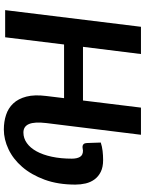

<svg xmlns="http://www.w3.org/2000/svg" viewBox="106 -872 772 1025"><g transform="rotate(90 492.5 -359.0)"><path d="M636.5 -220Q629 -156.5 641.8 -127Q654.5 -97.5 687 -97.5Q717.5 -97.5 743.2 -115.8Q769 -134 787.5 -167.8Q806 -201.5 816.2 -249.2Q826.5 -297 826.5 -356Q826.5 -383.5 817 -399.5Q807.5 -415.5 783.5 -415.5Q779 -415.5 775.2 -414.2Q771.5 -413 765 -413Q743.5 -413 743 -437L740.5 -510.5Q762 -517.5 785.2 -520.2Q808.5 -523 834 -523Q871.5 -523 896.8 -510.5Q922 -498 937.2 -477.2Q952.5 -456.5 958.8 -429.8Q965 -403 965 -375Q965 -282 938.8 -210.8Q912.5 -139.5 870.5 -91Q828.5 -42.5 776 -17.8Q723.5 7 671 7Q629 7 593 -4.8Q557 -16.5 531.8 -43.2Q506.5 -70 495.2 -113.5Q484 -157 492 -220L503.5 -314.5H217L178.5 0H33.5L122.5 -725H268L229.5 -415.5H516L554 -725H699Z"/></g></svg>

Font: Lato Heavy
Style: Italic
Weight: 800
Italic angle: -7°
Designer: Lukasz Dziedzic
Foundry: tyPoland Lukasz Dziedzic
Version: Version 2.007; 2014-02-27